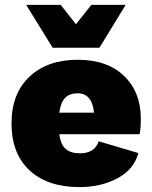

<svg xmlns="http://www.w3.org/2000/svg" viewBox="-20 -754 620 784"><path d="M386 -559H195L87 -734H228L290 -655L353 -734H493ZM555 -269Q555 -231 550 -206H222Q228 -163 248.5 -145.5Q269 -128 307 -128Q366 -128 383 -177L545 -129Q527 -62 459.5 -26Q392 10 305 10Q174 10 100.5 -58.5Q27 -127 27 -250Q27 -372 100.5 -441Q174 -510 297 -510Q418 -510 486.5 -444Q555 -378 555 -269ZM297 -373Q264 -373 246 -354.5Q228 -336 222 -294H364Q356 -373 297 -373Z"/></svg>

Font: Elaine Sans ExtraBold
Style: Regular
Weight: 800
Designer: Wei Huang
Foundry: Wei Huang
Version: Version 2.001;December 24, 2019;FontCreator 12.0.0.2547 64-b